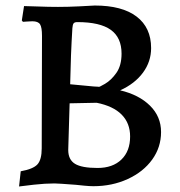

<svg xmlns="http://www.w3.org/2000/svg" viewBox="-20 -664 651 695"><path d="M49 11 55 -44Q100 -52 115.5 -69Q131 -86 131 -127L132 -534Q132 -565 125 -576Q118 -587 97 -587Q87 -587 77 -586Q67 -585 63 -585L59 -590L67 -642Q81 -642 118 -640.5Q155 -639 190 -639Q226 -639 266.5 -641Q307 -643 323 -644Q422 -644 474.5 -604Q527 -564 527 -490Q527 -441 497.5 -401Q468 -361 415 -337Q483 -321 523 -281.5Q563 -242 563 -186Q563 -131 531 -86.5Q499 -42 442.5 -16Q386 10 318 10Q304 10 284 8Q264 6 255 5Q190 0 177 0Q144 0 103 4.5Q62 9 49 11ZM337 -350Q337 -347 360 -360.5Q383 -374 401.5 -400.5Q420 -427 420 -470Q420 -528 381 -556Q342 -584 260 -584Q250 -584 246.5 -579.5Q243 -575 242 -562Q236 -466 234 -359Q248 -358 287 -354Q326 -350 337 -350ZM227 -121Q227 -86 251.5 -71Q276 -56 333 -56Q388 -56 419.5 -86.5Q451 -117 451 -170Q451 -218 420.5 -249Q390 -280 330 -292L232 -290Z"/></svg>

Font: Alegreya SC Medium
Style: Regular
Weight: 500
Designer: Juan Pablo del Peral
Foundry: Huerta Tipografica
Version: Version 2.007; ttfautohint (v1.6)